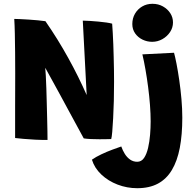

<svg xmlns="http://www.w3.org/2000/svg" viewBox="-20 -733 1026 1010"><path d="M230 3Q199.5 3.5 165.8 1.8Q132 0 103.5 -2.5Q75 -5 59.5 -7Q59.5 -12 59.5 -34.5Q59.5 -57 59.5 -92Q59.5 -127 59.5 -169.8Q59.5 -212.5 59.8 -258.5Q60 -304.5 60 -348.5Q60 -403 59.5 -456.8Q59 -510.5 58 -556.8Q57 -603 55 -633.5Q65 -633.5 85.5 -632.5Q106 -631.5 130.8 -630Q155.5 -628.5 179 -626.2Q202.5 -624 219 -621.5Q251.5 -574.5 281.8 -525.8Q312 -477 339.2 -427.8Q366.5 -378.5 390.8 -329.5Q415 -280.5 436 -233L415.5 -624.5Q430.5 -624.5 452.2 -623Q474 -621.5 497.2 -619.5Q520.5 -617.5 540.2 -614.5Q560 -611.5 570 -608.5Q571.5 -587 573.2 -559.2Q575 -531.5 576 -499.8Q577 -468 578 -434.2Q579 -400.5 579.5 -366.8Q580 -333 580 -302Q580 -251.5 578.8 -202.2Q577.5 -153 575.2 -110.8Q573 -68.5 570.5 -39.8Q568 -11 565 -1.5Q551 -1 535.2 -0.8Q519.5 -0.5 503.5 -0.5Q480 -0.5 457.8 -1.5Q435.5 -2.5 420.5 -5Q415.5 -14 403.8 -35.8Q392 -57.5 375 -88.8Q358 -120 338 -157Q318 -194 297 -232.8Q276 -271.5 255.5 -308.5Q235 -345.5 218 -376.5Q219.5 -362.5 221 -334Q222.5 -305.5 223.8 -268Q225 -230.5 226 -190.2Q227 -150 228 -111.8Q229 -73.5 229.5 -43.2Q230 -13 230 3ZM939 -114Q939 -24.5 925.8 44.8Q912.5 114 884.2 161.2Q856 208.5 811 232.8Q766 257 702 257Q648 257 598.5 238Q549 219 513 185Q477 151 463.5 107Q484 92.5 513 78.8Q542 65 570.5 54.5Q599 44 618 37.5Q625 58 636.5 76.5Q648 95 664.5 106.5Q681 118 702 118Q724 118 737.8 97.8Q751.5 77.5 759 45Q766.5 12.5 769.5 -24.2Q772.5 -61 772.5 -94Q772.5 -134 769 -180.5Q765.5 -227 759.2 -275Q753 -323 745.2 -367.2Q737.5 -411.5 729 -447L895.5 -455.5Q901 -436 908.5 -397.8Q916 -359.5 923 -311.2Q930 -263 934.5 -211.8Q939 -160.5 939 -114ZM782 -713Q813 -713 837.2 -699.2Q861.5 -685.5 875.8 -663.5Q890 -641.5 890 -615Q890 -587.5 874.5 -564.2Q859 -541 834 -527Q809 -513 780.5 -513Q754 -513 730 -524.5Q706 -536 691 -557.2Q676 -578.5 676 -606.5Q676 -636.5 690 -660.8Q704 -685 728 -699Q752 -713 782 -713Z"/></svg>

Font: Grandstander Thin
Style: Bold
Weight: 700
Version: Version 1.200